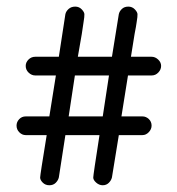

<svg xmlns="http://www.w3.org/2000/svg" viewBox="-20 -548 528 572"><path d="M119.1 -145.5H56.6Q45.9 -145.5 37.6 -153.8Q29.3 -162.1 29.3 -173.8Q29.3 -184.6 37.1 -192.9Q44.9 -201.2 56.6 -201.2H127L146.5 -323.2H85Q74.2 -323.2 65.4 -331.5Q56.6 -339.8 56.6 -351.6Q56.6 -362.3 64.9 -370.6Q73.2 -378.9 85 -378.9H155.3L174.8 -505.9Q176.8 -514.6 184.6 -521.5Q192.4 -528.3 204.1 -528.3Q215.8 -528.3 223.6 -520Q231.4 -511.7 231.4 -505.4Q231.4 -499 231 -496.6Q230.5 -494.1 229 -482.4Q227.5 -470.7 223.6 -446.3L211.9 -378.9H313.5L334 -505.9Q335.9 -514.6 343.3 -521.5Q350.6 -528.3 362.3 -528.3Q374 -528.3 381.8 -520Q389.6 -511.7 389.6 -505.4Q389.6 -499 389.2 -496.6Q388.7 -494.1 387.2 -482.4Q385.7 -470.7 380.9 -446.3L370.1 -378.9H431.6Q442.4 -378.9 451.2 -370.6Q460 -362.3 460 -351.6Q460 -340.8 451.7 -332Q443.4 -323.2 431.6 -323.2H361.3L341.8 -201.2H404.3Q415 -201.2 423.3 -193.4Q431.6 -185.5 431.6 -173.8Q431.6 -163.1 423.3 -154.3Q415 -145.5 404.3 -145.5H334L313.5 -19.5Q311.5 -10.7 304.2 -3.4Q296.9 3.9 286.1 3.9Q275.4 3.9 266.6 -3.9Q257.8 -11.7 257.8 -19Q257.8 -26.4 276.4 -145.5H174.8L155.3 -19.5Q153.3 -10.7 146 -3.4Q138.7 3.9 127 3.9Q115.2 3.9 107.4 -3.9Q99.6 -11.7 99.6 -19Q99.6 -26.4 119.1 -145.5ZM304.7 -323.2H203.1L184.6 -201.2H286.1Z"/></svg>

Font: NTR
Style: Regular
Weight: 400
Designer: Purushoth Kumar Guthula
Foundry: Silicon Andhra, USA.
Version: Version 1.0.5; ttfautohint (v1.2.25-373a) -l 7 -r 28 -G 50 -